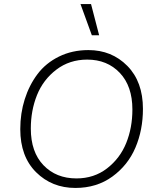

<svg xmlns="http://www.w3.org/2000/svg" viewBox="-20 -917 768 947"><path d="M429 -897 469 -743H433L377 -897ZM352 10Q236 10 158 -67.5Q80 -145 80 -280Q80 -358 102 -427.5Q124 -497 165 -551.5Q206 -606 271 -638Q336 -670 416 -670Q531 -670 608 -592Q685 -514 685 -380Q685 -276 648 -189Q611 -102 534 -46Q457 10 352 10ZM357 -37Q444 -37 508 -86.5Q572 -136 602.5 -211.5Q633 -287 633 -377Q633 -492 571 -557.5Q509 -623 410 -623Q323 -623 258 -573.5Q193 -524 162.5 -448Q132 -372 132 -283Q132 -167 194.5 -102Q257 -37 357 -37Z"/></svg>

Font: Elaine Sans Light
Style: Italic
Weight: 300
Italic angle: -13°
Designer: Wei Huang
Foundry: Wei Huang
Version: Version 2.001;December 24, 2019;FontCreator 12.0.0.2547 64-b